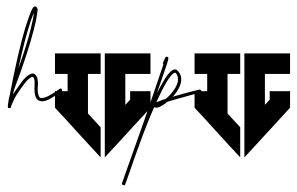

<svg xmlns="http://www.w3.org/2000/svg" viewBox="-20 -503 904 585"><path d="M83.5 -463.9C83.5 -462.9 83 -462.9 83 -461.9C82 -451.2 78.6 -435.5 73.7 -415C66.4 -384.8 53.7 -344.2 36.1 -294.9C46.9 -344.2 56.6 -383.8 65.4 -412.6C71.8 -434.6 77.6 -451.2 82 -461.4C83 -462.4 82.5 -462.9 83.5 -463.9ZM86.4 -483.4C84.5 -483.4 83.5 -482.4 82.5 -481.4C81.5 -480.5 80.1 -478.5 79.1 -477.5C77.1 -474.6 75.7 -470.2 73.2 -464.8C68.8 -454.1 63 -437.5 56.2 -415.5C43 -371.1 26.9 -304.2 9.3 -211.4C7.3 -206.1 5.9 -195.8 4.9 -188.5C3.9 -184.6 3.9 -181.2 3.9 -179.2V-178.2V-177.2V-176.8V-176.3C3.9 -175.3 5.4 -173.8 5.4 -173.8H11.7L13.2 -175.8C13.2 -176.8 13.7 -176.3 13.7 -176.3C14.6 -177.2 13.7 -176.3 13.7 -177.2V-178.7C14.6 -181.2 18.1 -189.9 22.9 -200.2C27.8 -210.4 35.6 -221.7 43 -232.4C50.3 -243.2 58.6 -253.9 65.4 -260.7C69.3 -263.7 72.8 -266.6 75.2 -267.6C77.6 -268.6 79.1 -268.6 80.1 -268.6C81.1 -267.6 82 -267.6 83 -265.6C84 -263.7 84 -261.2 85 -258.3C85.9 -255.4 85.4 -251.5 85.4 -247.6C85.4 -243.2 85 -237.8 85 -233.4V-230.5C85 -223.1 85.9 -215.3 88.4 -208.5C90.8 -201.2 96.7 -195.3 106.9 -194.3C113.3 -194.3 119.6 -195.8 126 -198.7C132.3 -201.7 138.7 -205.6 145 -209.5C157.7 -216.8 167.5 -224.1 167.5 -224.1C168.5 -225.1 169.4 -226.1 169.4 -228C169.4 -229 168.9 -230.5 168 -231.4C167 -232.4 166.5 -233.4 164.6 -233.4C163.6 -233.4 162.1 -232.9 161.1 -231.9C161.1 -231.9 151.9 -224.6 140.1 -217.8C134.8 -213.9 127.4 -210.4 122.1 -208C116.7 -205.6 110.4 -204.1 107.4 -204.1C101.1 -204.1 99.6 -207 97.7 -211.9C95.7 -216.8 94.7 -224.1 94.7 -231.4C94.7 -236.3 95.7 -242.2 95.7 -247.6C95.7 -251.5 95.7 -255.4 94.7 -259.3C93.8 -263.2 93.8 -267.1 91.8 -270C89.8 -272.9 86.9 -277.3 83 -278.3C78.6 -280.3 74.7 -278.3 70.8 -276.4C66.9 -274.4 62.5 -271.5 58.6 -267.6C50.3 -260.3 43.5 -249.5 35.2 -238.3C29.8 -231 23.9 -222.2 19.5 -214.8C20.5 -219.7 22 -225.1 22.9 -230C53.2 -309.1 72.3 -370.6 83 -412.6C88.4 -433.6 91.8 -449.2 92.8 -460.4C93.8 -465.8 94.7 -471.2 94.7 -474.1C94.7 -476.1 93.8 -477.1 92.8 -479C91.8 -481 91.3 -482.4 88.4 -483.4Z M299.3 -340.3V-277.8V-115.2V-23.4L335.4 -62.5L438.5 -174.8V-225.1H376.5V-199.2L361.8 -183.6V-277.8H438.5V-340.3H361.8ZM147.5 -340.3V-277.8H186V-225.1H147.5V-174.8L186 -133.3L190.4 -128.4L212.4 -104L250.5 -62.5L286.6 -23.4V-115.2L248 -157.2V-277.8H286.6V-340.3Z M514.2 -281.2C515.1 -281.2 514.6 -281.2 515.6 -280.3C520.5 -275.4 522 -269.5 522 -262.7C522 -259.8 522.5 -255.9 521.5 -252.9C519 -242.2 512.2 -231 503.4 -220.2C498 -213.4 491.7 -207 485.4 -202.1C477.1 -199.7 470.7 -196.8 464.4 -194.3C461.9 -193.4 458.5 -192.9 456.5 -191.9C466.8 -214.4 477.1 -235.4 486.3 -251C493.7 -263.7 500.5 -272.5 505.9 -277.3C508.3 -279.8 511.2 -281.2 512.2 -281.2ZM487.3 -330.1C486.3 -330.1 485.4 -330.1 484.4 -329.1C483.4 -328.1 483.4 -327.1 483.4 -327.1C482.4 -326.2 483.9 -326.7 482.9 -325.7C481.9 -323.2 479.5 -318.8 476.6 -311.5C476.6 -310.5 476.1 -311 476.1 -310.1C476.1 -309.1 477.1 -308.1 478 -307.1C476.1 -301.8 474.1 -295.9 471.7 -288.6C459 -252 439.5 -192.9 418.9 -134.3C398.4 -75.7 377.4 -17.1 364.3 19.5C357.9 37.6 353.5 50.8 351.6 55.2V56.2L351.1 57.1V58.1C351.1 59.1 359.4 62.5 360.4 61.5C361.3 60.5 360.4 60.1 360.4 60.1H361.3V58.6C362.3 56.2 364.3 51.8 366.7 44.4C375 22.5 404.3 -67.9 437.5 -147.9C441.4 -157.2 445.8 -167 449.7 -176.3H450.2C452.1 -175.3 454.1 -174.8 456.1 -174.8C463.4 -174.8 471.2 -179.7 480 -185.1C483.9 -187.5 486.3 -189.9 490.2 -192.9C497.6 -195.3 505.9 -197.8 514.6 -200.2C550.8 -210.9 589.8 -220.7 589.8 -220.7C591.8 -221.7 593.8 -222.7 593.8 -225.1V-226.1C592.8 -228 590.8 -230 588.4 -230H587.4C587.4 -230 548.3 -220.7 512.2 -210C510.3 -209 507.8 -209 505.9 -208C507.8 -210 510.3 -211.9 511.2 -213.9C520.5 -225.1 528.3 -237.8 531.2 -251C532.2 -254.9 532.2 -257.8 532.2 -261.7C532.2 -271 528.8 -279.8 522 -286.6C519 -289.6 515.6 -292.5 511.2 -291.5C506.8 -290.5 503.9 -288.1 500 -285.2C493.2 -278.8 485.4 -268.6 478 -255.4C471.7 -244.6 464.8 -232.4 458 -218.8C466.8 -244.6 474.6 -267.6 481 -285.6C487.3 -303.7 491.7 -316.4 492.7 -321.8V-323.7V-325.2C492.7 -326.2 493.7 -327.1 491.7 -329.1C490.7 -330.1 488.3 -330.1 487.3 -330.1Z M724.6 -340.3V-277.8V-115.2V-23.4L760.7 -62.5L863.8 -174.8V-225.1H801.8V-199.2L787.1 -183.6V-277.8H863.8V-340.3H787.1ZM572.8 -340.3V-277.8H611.3V-225.1H572.8V-174.8L611.3 -133.3L615.7 -128.4L637.7 -104L675.8 -62.5L711.9 -23.4V-115.2L673.3 -157.2V-277.8H711.9V-340.3Z"/></svg>

Font: Oshawa
Style: Regular
Weight: 400
Designer: Sadat Fauzi
Foundry: Intuisi Creative
Version: Version 001.000